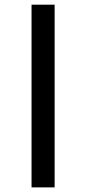

<svg xmlns="http://www.w3.org/2000/svg" viewBox="-20 -687 373 832"><path d="M116.7 125H216.7V-666.7H116.7Z"/></svg>

Font: Afacad
Style: Bold
Weight: 700
Designer: Kristian Moeller
Foundry: Dicotype
Version: Version 1.000